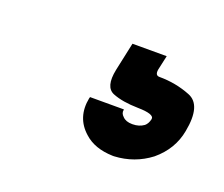

<svg xmlns="http://www.w3.org/2000/svg" viewBox="-50 -84 387 332"><g transform="rotate(20 143.5 82.0)"><path d="M209 -15.1 203.1 11.7Q201.2 22.9 209.5 22.9Q239.7 22.9 266.8 33.7Q293.9 44.4 284.2 95.2Q277.8 130.4 248.5 154.8Q219.7 176.8 182.6 178.7Q181.6 178.7 180.9 178.7Q180.2 178.7 179.7 178.7Q146.5 177.7 127.4 160.2Q100.6 136.7 107.9 99.1Q108.4 98.6 108.4 97.9Q108.4 97.2 108.4 96.7H170.9V97.7Q169.4 104 175.3 109.4Q181.2 115.7 192.9 115.7Q192.9 115.7 193.1 115.7Q193.4 115.7 193.8 115.7Q205.6 115.7 214.4 109.4Q219.7 105 221.7 96.2Q223.6 86.4 192.9 85.9Q164.1 85.4 146 78.1Q127.9 70.8 134.8 37.1L146 -15.1Z"/></g></svg>

Font: Fibel Nord
Style: Italic
Weight: 400
Designer: Peter Wiegel
Foundry: Peter Wioegel
Version: Version 000.000